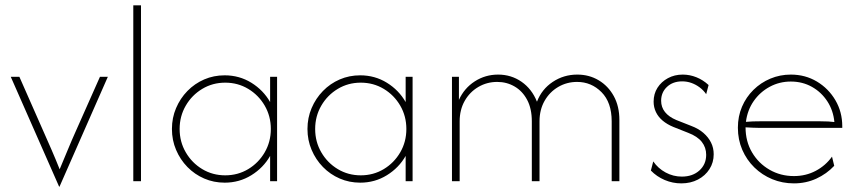

<svg xmlns="http://www.w3.org/2000/svg" viewBox="-20 -687 3255 728"><path d="M204.2 20.8 20.8 -395.8H53.5L144.4 -189.6Q159.7 -155.6 175.3 -119.4Q191 -83.3 206.2 -45.1Q222.2 -83.3 237.2 -119.4Q252.1 -155.6 267.4 -189.6L359 -395.8H388.9L205.6 20.8Z M485.4 0V-666.7H514.6V0Z M831.9 5.6Q790.3 5.6 754.2 -10.1Q718.1 -25.7 690.6 -53.8Q663.2 -81.9 647.6 -118.8Q631.9 -155.6 631.9 -197.9Q631.9 -240.3 647.6 -277.1Q663.2 -313.9 690.6 -342Q718.1 -370.1 754.2 -385.8Q790.3 -401.4 831.9 -401.4Q887.5 -401.4 933 -373.3Q978.5 -345.1 1004.2 -300V-395.8H1030.6V0H1004.2V-95.8Q978.5 -50.7 933 -22.6Q887.5 5.6 831.9 5.6ZM834 -22.2Q881.9 -22.2 921.2 -45.8Q960.4 -69.4 983.7 -109.4Q1006.9 -149.3 1006.9 -197.9Q1006.9 -246.5 983.7 -286.5Q960.4 -326.4 921.2 -350Q881.9 -373.6 834 -373.6Q786.1 -373.6 746.9 -350Q707.6 -326.4 684.4 -286.5Q661.1 -246.5 661.1 -197.9Q661.1 -149.3 684.4 -109.4Q707.6 -69.4 746.9 -45.8Q786.1 -22.2 834 -22.2Z M1345.8 5.6Q1304.2 5.6 1268.1 -10.1Q1231.9 -25.7 1204.5 -53.8Q1177.1 -81.9 1161.5 -118.8Q1145.8 -155.6 1145.8 -197.9Q1145.8 -240.3 1161.5 -277.1Q1177.1 -313.9 1204.5 -342Q1231.9 -370.1 1268.1 -385.8Q1304.2 -401.4 1345.8 -401.4Q1401.4 -401.4 1446.9 -373.3Q1492.4 -345.1 1518.1 -300V-395.8H1544.4V0H1518.1V-95.8Q1492.4 -50.7 1446.9 -22.6Q1401.4 5.6 1345.8 5.6ZM1347.9 -22.2Q1395.8 -22.2 1435.1 -45.8Q1474.3 -69.4 1497.6 -109.4Q1520.8 -149.3 1520.8 -197.9Q1520.8 -246.5 1497.6 -286.5Q1474.3 -326.4 1435.1 -350Q1395.8 -373.6 1347.9 -373.6Q1300 -373.6 1260.8 -350Q1221.5 -326.4 1198.3 -286.5Q1175 -246.5 1175 -197.9Q1175 -149.3 1198.3 -109.4Q1221.5 -69.4 1260.8 -45.8Q1300 -22.2 1347.9 -22.2Z M1693.7 0V-395.8H1720.1V-308.3Q1740.3 -352.8 1780.2 -378.5Q1820.1 -404.2 1868.7 -404.2Q1918.1 -404.2 1957.3 -377.1Q1996.5 -350 2016 -301.4Q2034 -348.6 2075.7 -376.4Q2117.4 -404.2 2168.8 -404.2Q2213.9 -404.2 2250 -382.6Q2286.1 -361.1 2307.3 -322.6Q2328.5 -284 2328.5 -231.9V0H2299.3V-227.1Q2299.3 -298.6 2260.8 -337.5Q2222.2 -376.4 2168.1 -376.4Q2129.2 -376.4 2096.5 -357.3Q2063.9 -338.2 2044.8 -304.5Q2025.7 -270.8 2025.7 -227.1V0H1996.5V-227.1Q1996.5 -275 1978.8 -308.3Q1961.1 -341.7 1931.2 -359Q1901.4 -376.4 1865.3 -376.4Q1826.4 -376.4 1793.7 -357.3Q1761.1 -338.2 1742 -304.5Q1722.9 -270.8 1722.9 -227.1V0Z M2563.2 8.3Q2530.6 8.3 2500.3 -4.5Q2470.1 -17.4 2447.9 -40.3L2456.9 -75Q2475 -48.6 2503.8 -33Q2532.6 -17.4 2565.3 -17.4Q2606.2 -17.4 2631.9 -40.6Q2657.6 -63.9 2657.6 -100Q2657.6 -127.8 2641 -149Q2624.3 -170.1 2589.6 -183.3L2533.3 -205.6Q2509.7 -215.3 2492.7 -229.5Q2475.7 -243.8 2467 -262.2Q2458.3 -280.6 2458.3 -301.4Q2458.3 -331.2 2472.9 -354.2Q2487.5 -377.1 2512.5 -390.6Q2537.5 -404.2 2568.7 -404.2Q2595.1 -404.2 2620.5 -394.1Q2645.8 -384 2666.7 -364.6L2657.6 -329.9Q2647.2 -345.1 2632.6 -355.9Q2618.1 -366.7 2601.4 -372.6Q2584.7 -378.5 2566.7 -378.5Q2531.2 -378.5 2509 -357.6Q2486.8 -336.8 2486.8 -304.9Q2486.8 -280.6 2501.4 -262.2Q2516 -243.8 2544.4 -231.9L2600.7 -209.7Q2628.5 -199.3 2647.2 -183Q2666 -166.7 2676 -146.5Q2686.1 -126.4 2686.1 -102.1Q2686.1 -70.8 2670.1 -45.8Q2654.2 -20.8 2626.4 -6.2Q2598.6 8.3 2563.2 8.3Z M2990.3 8.3Q2946.5 8.3 2908 -7.6Q2869.4 -23.6 2840.3 -52.1Q2811.1 -80.6 2794.4 -119.1Q2777.8 -157.6 2777.8 -202.8Q2777.8 -245.8 2793.4 -282.3Q2809 -318.8 2836.8 -346.2Q2864.6 -373.6 2901 -388.9Q2937.5 -404.2 2978.5 -404.2Q3033.3 -404.2 3077.4 -377.8Q3121.5 -351.4 3147.6 -306.9Q3173.6 -262.5 3173.6 -208.3V-202.1H2861.1Q2847.9 -202.1 2834.4 -202.8Q2820.8 -203.5 2806.9 -204.2Q2806.9 -150.7 2831.6 -109Q2856.2 -67.4 2897.9 -43.4Q2939.6 -19.4 2990.3 -19.4Q3035.4 -19.4 3072.9 -39.2Q3110.4 -59 3134.7 -93.1L3143.1 -58.3Q3114.6 -27.8 3075.3 -9.7Q3036.1 8.3 2990.3 8.3ZM2808.3 -225Q2821.5 -226.4 2834.7 -226.7Q2847.9 -227.1 2861.1 -227.1H3090.3Q3108.3 -227.1 3120.5 -226.4Q3132.6 -225.7 3143.7 -224.3Q3139.6 -268.1 3117 -302.8Q3094.4 -337.5 3058.7 -357.6Q3022.9 -377.8 2978.5 -377.8Q2935.4 -377.8 2898.6 -358Q2861.8 -338.2 2837.8 -303.8Q2813.9 -269.4 2808.3 -225Z"/></svg>

Font: Afacad Flux Thin
Style: Regular
Weight: 250
Designer: Kristian Moeller
Foundry: Dicotype
Version: Version 1.100